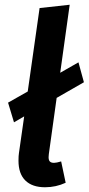

<svg xmlns="http://www.w3.org/2000/svg" viewBox="-20 -775 374 810"><path d="M238 -94 257 -4Q216 15 170 15Q116 15 87 -13.5Q58 -42 58 -97Q58 -118 60 -130L82 -284L39 -259L14 -342L97 -389L147 -741L274 -755L234 -468L311 -512L334 -428L219 -362L186 -125Q185 -120 185 -112Q185 -99 190.5 -93.5Q196 -88 208 -88Q218 -88 238 -94Z"/></svg>

Font: FiraGO Medium
Style: Italic
Weight: 500
Italic angle: -8°
Designer: bBox Type GmbH
Foundry: bBox Type GmbH
Version: Version 1.001